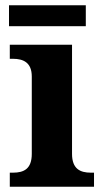

<svg xmlns="http://www.w3.org/2000/svg" viewBox="-20 -705 392 725"><path d="M14 -606H304V-685H14ZM17 0H335V-53H323C283 -53 252 -67 252 -124V-536H17V-483H29C68 -483 100 -469 100 -416V-124C100 -67 70 -53 29 -53H17Z"/></svg>

Font: Noto Serif Lao
Style: Bold
Weight: 700
Designer: Monotype Design Team
Foundry: Monotype Imaging Inc.
Version: Version 2.003